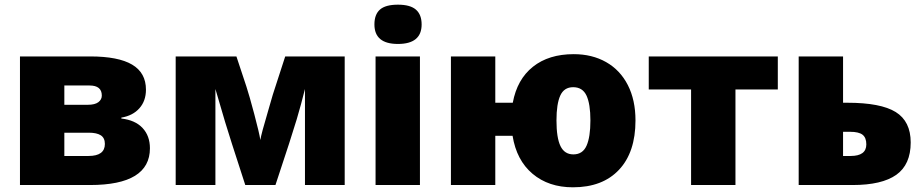

<svg xmlns="http://www.w3.org/2000/svg" viewBox="-20 -796 3970 826"><path d="M607.9 -410.2Q607.9 -361.8 579.6 -330.1Q551.3 -298.3 502 -290V-286.1Q561.5 -279.3 593.3 -245.4Q625 -211.4 625 -158.2Q625 0 367.2 0H65.9V-553.2H368.2Q488.8 -553.2 548.3 -518.1Q607.9 -482.9 607.9 -410.2ZM431.2 -176.8Q431.2 -202.6 413.6 -213.9Q396 -225.1 362.8 -225.1H256.8V-125H360.8Q431.2 -125 431.2 -176.8ZM418 -384.8Q418 -428.2 365.2 -428.2H256.8V-345.2H357.9Q388.2 -345.2 403.1 -356.4Q418 -367.7 418 -384.8Z M1462.9 0H1292V-413.1Q1276.4 -350.1 1256.6 -283Q1236.8 -215.8 1165 0H1035.2L978 -176.8Q949.2 -265.6 917.5 -376.5L906.7 -413.1V0H735.8V-553.2H997.1L1040 -423.8Q1052.2 -386.7 1073.7 -305.9Q1095.2 -225.1 1100.1 -193.8Q1103 -216.8 1134.8 -323.7L1153.8 -389.2L1207 -553.2H1462.9Z M1786.6 0H1595.7V-553.2H1786.6ZM1590.8 -690.9Q1590.8 -733.9 1614.7 -754.9Q1638.7 -775.9 1691.9 -775.9Q1745.1 -775.9 1769.5 -754.4Q1793.9 -732.9 1793.9 -690.9Q1793.9 -606.9 1691.9 -606.9Q1590.8 -606.9 1590.8 -690.9Z M2713.9 -277.8Q2713.9 -141.1 2643.1 -65.7Q2572.3 9.8 2444.8 9.8Q2340.3 9.8 2271.2 -48.3Q2202.1 -106.4 2185.1 -211.9H2110.8V0H1919.9V-553.2H2110.8V-354H2186Q2204.6 -454.6 2272.7 -508.8Q2340.8 -563 2448.2 -563Q2527.3 -563 2587.6 -528.8Q2647.9 -494.6 2680.9 -430.2Q2713.9 -365.7 2713.9 -277.8ZM2374 -277.8Q2374 -202.6 2391.4 -167.2Q2408.7 -131.8 2446.8 -131.8Q2486.8 -131.8 2503.4 -169.2Q2520 -206.5 2520 -277.8Q2520 -348.6 2503.2 -384.8Q2486.3 -420.9 2445.8 -420.9Q2406.7 -420.9 2390.4 -385Q2374 -349.1 2374 -277.8Z M3326.2 -411.1H3144V0H2953.1V-411.1H2771V-553.2H3326.2Z M3606.9 -553.2V-354H3625Q3769 -354 3833.5 -314Q3897.9 -273.9 3897.9 -183.1Q3897.9 -87.9 3835.9 -43.9Q3773.9 0 3647.9 0H3416V-553.2ZM3707 -174.8Q3707 -203.6 3690.9 -216.3Q3674.8 -229 3637.2 -229H3606.9V-125H3639.2Q3707 -125 3707 -174.8Z"/></svg>

Font: OpenSansExtrabold
Style: Regular
Weight: 800
Foundry: Ascender Corporation
Version: Version 1.10